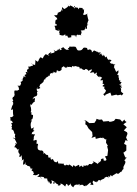

<svg xmlns="http://www.w3.org/2000/svg" viewBox="-20 -801 601 842"><path d="M313 -645C298 -633 313 -651 315 -636C312 -654 325 -648 332 -649C318 -642 321 -656 337 -645C329 -654 344 -652 334 -668C341 -666 340 -669 358 -669C342 -667 355 -670 355 -683C360 -676 349 -673 361 -675C364 -682 355 -690 369 -692C354 -689 371 -710 365 -713C372 -717 359 -718 367 -708C369 -713 367 -716 366 -719C362 -739 360 -737 365 -742C353 -734 346 -734 344 -739C352 -749 346 -752 349 -760C345 -759 342 -757 342 -766C322 -766 332 -771 324 -760C320 -771 324 -765 305 -770C306 -776 311 -780 308 -762C308 -770 290 -775 283 -781C296 -778 281 -765 277 -781C287 -774 266 -763 261 -761C267 -759 266 -757 252 -770C252 -761 250 -766 256 -752C259 -751 251 -756 249 -761C251 -748 242 -750 232 -744C238 -740 223 -734 235 -731C230 -737 233 -734 217 -734C230 -718 232 -729 230 -707C233 -715 228 -718 224 -713C221 -700 221 -693 230 -694C229 -684 221 -691 219 -687C226 -674 220 -669 227 -669C242 -664 236 -662 238 -673C246 -657 234 -664 242 -655C237 -648 246 -646 257 -645C254 -642 264 -652 267 -649C267 -636 269 -644 265 -642C274 -643 273 -651 278 -638C275 -634 294 -637 294 -639C287 -646 294 -648 313 -645ZM526 -277 516 -267 507 -277 487 -280 480 -271 466 -267H459L457 -270L433 -268L427 -277L415 -276L403 -280L402 -274L394 -262L372 -261L356 -273L347 -272L355 -271V-263L354 -256L361 -251L368 -238L384 -222L386 -205L381 -196L398 -202L400 -192L420 -197L432 -195L428 -201L442 -189L446 -192L445 -175L453 -162L450 -159L454 -143L451 -118L458 -108C453 -124 452 -116 440 -115C448 -102 449 -99 442 -96C441 -95 427 -99 436 -103C434 -109 415 -104 425 -93C423 -99 417 -89 409 -84C416 -100 410 -97 410 -81C409 -83 394 -91 385 -96C398 -88 381 -79 386 -89C382 -78 387 -81 371 -82C370 -78 359 -72 366 -70C363 -85 355 -68 348 -76C345 -79 348 -71 346 -70C334 -66 343 -84 329 -68C325 -83 330 -79 309 -70C313 -63 307 -79 304 -74C300 -77 300 -81 300 -68C292 -76 284 -78 286 -80C274 -74 281 -78 282 -74C264 -83 269 -83 273 -79C271 -76 259 -71 259 -85C258 -83 259 -82 241 -84C240 -83 236 -85 237 -89C239 -77 239 -85 241 -79C230 -90 238 -86 232 -96C231 -81 215 -96 218 -92C220 -93 214 -88 219 -94C218 -88 212 -106 211 -104C203 -95 198 -109 205 -114C204 -103 183 -118 192 -104C191 -116 195 -123 181 -122C186 -115 183 -126 172 -131C168 -118 168 -130 171 -132C168 -144 162 -138 163 -144C166 -139 157 -141 157 -141C148 -143 146 -145 145 -152C143 -166 158 -170 140 -156C153 -167 145 -175 139 -168C145 -169 137 -171 141 -178C142 -196 135 -183 126 -185C132 -202 123 -195 134 -212C124 -210 122 -216 119 -211C120 -223 122 -222 133 -228C132 -225 120 -230 130 -243C114 -233 116 -239 116 -241C113 -257 114 -260 120 -273C109 -275 114 -272 122 -279C122 -279 127 -292 124 -298C122 -293 116 -305 116 -294C120 -307 117 -315 114 -307C112 -307 119 -314 116 -323C115 -322 118 -328 114 -332C112 -345 112 -345 119 -341C121 -346 123 -349 131 -356C126 -352 135 -352 132 -361C134 -366 136 -378 122 -365C129 -379 130 -376 140 -380C145 -387 146 -396 142 -386C146 -397 135 -401 152 -397C142 -397 137 -410 145 -419C142 -409 143 -408 157 -415C147 -427 154 -426 156 -421C150 -434 166 -433 160 -433C174 -443 176 -451 169 -440C173 -448 169 -440 173 -451C181 -458 180 -448 179 -456C180 -463 194 -463 195 -472C198 -459 200 -478 198 -474C199 -474 201 -484 211 -479C205 -472 211 -491 219 -479C213 -486 212 -490 221 -483C233 -480 226 -492 229 -492C224 -486 231 -498 238 -488C241 -489 252 -493 250 -498C250 -507 249 -503 262 -512C254 -513 272 -496 272 -509C269 -499 283 -511 270 -502C275 -502 276 -514 279 -507C285 -509 298 -507 295 -503C294 -518 305 -508 305 -508C306 -517 325 -504 324 -509C334 -502 334 -496 324 -504C328 -501 341 -499 336 -502C340 -500 342 -492 354 -495C350 -498 359 -503 370 -489C373 -499 381 -492 384 -499C381 -484 379 -493 375 -481C380 -481 390 -488 393 -481C392 -474 401 -478 402 -484C409 -473 401 -471 401 -476C405 -479 403 -464 420 -462C408 -470 415 -468 428 -460C422 -453 413 -445 431 -450C430 -442 432 -436 432 -443C431 -434 424 -435 438 -432C425 -423 430 -421 438 -421C439 -430 437 -410 439 -419C434 -413 437 -414 444 -405C447 -404 438 -387 432 -389L440 -380L443 -386L464 -395L469 -381L490 -386L496 -383L510 -386L514 -382L521 -391C505 -401 510 -407 511 -401C508 -399 516 -407 506 -421C522 -405 508 -421 512 -429C517 -430 510 -420 503 -431C520 -431 501 -429 514 -441C504 -439 500 -456 510 -449C497 -445 503 -460 502 -457C497 -464 503 -475 497 -472C497 -467 501 -476 493 -472C500 -486 500 -479 499 -493C485 -481 492 -485 482 -501C484 -494 490 -494 478 -506C486 -499 474 -515 487 -519H477C478 -525 463 -516 461 -532C466 -525 466 -540 472 -536C453 -543 449 -544 460 -539C458 -534 449 -542 448 -553C436 -549 449 -540 437 -558C433 -558 426 -558 434 -563C424 -551 433 -550 423 -568C419 -560 409 -557 423 -573C421 -570 402 -568 409 -579C408 -568 398 -577 406 -574C384 -582 399 -583 383 -571C383 -571 385 -586 369 -584C367 -577 362 -588 361 -586C368 -591 354 -592 354 -592C341 -594 348 -583 346 -592C342 -584 337 -578 322 -580C322 -580 318 -581 314 -592C309 -598 314 -595 297 -597C298 -582 296 -594 298 -594C296 -595 296 -598 283 -596C287 -583 270 -599 282 -583C265 -584 276 -579 261 -590C256 -596 262 -595 247 -589C256 -583 249 -585 242 -580C242 -580 242 -588 245 -590C230 -576 225 -576 239 -587C225 -581 230 -569 215 -583C224 -570 216 -573 222 -574C211 -565 210 -571 201 -565C211 -579 199 -569 195 -567C191 -559 186 -569 197 -556C180 -564 180 -565 177 -560C177 -560 173 -558 167 -544C177 -545 174 -549 167 -546C169 -539 164 -551 156 -549C146 -532 153 -544 148 -533C140 -529 151 -528 132 -539C140 -536 131 -515 135 -515C122 -522 123 -513 117 -524C128 -517 124 -514 124 -512C121 -516 116 -507 103 -509C111 -498 99 -494 99 -498C101 -491 92 -488 105 -484C86 -486 93 -487 96 -476C86 -470 85 -477 93 -462C75 -470 90 -471 79 -455C71 -448 73 -449 81 -454C80 -440 61 -440 69 -442C73 -437 75 -438 68 -425C54 -424 54 -427 61 -421L64 -408C57 -406 61 -403 50 -404C41 -406 43 -400 43 -392C43 -392 47 -380 40 -380C48 -372 35 -381 36 -372C30 -368 44 -357 35 -358C28 -361 45 -352 34 -343C42 -352 40 -346 28 -328C35 -340 35 -339 27 -316C30 -327 31 -312 37 -324C37 -320 36 -299 39 -293C34 -290 34 -285 25 -288C25 -285 28 -277 24 -270C23 -278 38 -269 37 -258C38 -269 24 -257 30 -259C38 -245 24 -247 33 -243C33 -243 26 -227 39 -233C32 -237 43 -222 42 -221C41 -215 45 -213 47 -214C44 -197 45 -204 48 -195C31 -199 34 -195 48 -192C41 -193 48 -188 55 -170C42 -178 47 -164 51 -172C43 -158 44 -156 42 -155C52 -157 51 -148 63 -141C61 -145 56 -142 64 -149C65 -145 56 -140 63 -129C67 -124 68 -128 64 -113C70 -115 69 -110 75 -121C74 -105 80 -104 74 -95C71 -94 72 -94 83 -103C85 -96 81 -92 81 -79C93 -79 88 -91 92 -88C89 -72 98 -83 100 -73C101 -76 109 -70 114 -70C109 -73 114 -59 122 -50C107 -66 119 -61 123 -61C111 -46 129 -56 127 -42C131 -39 135 -51 124 -33C135 -36 132 -27 150 -38C152 -38 156 -34 143 -26C161 -25 157 -24 164 -17C164 -17 154 -22 157 -26C169 -26 168 -24 171 -25C178 -13 174 -21 187 -18C188 -2 189 -18 191 1C195 -7 191 -14 199 3C202 7 212 5 205 -11C218 -5 226 0 214 -2C212 11 222 4 220 -4C229 12 243 5 233 10C234 16 252 11 244 4C253 5 255 7 266 17C272 2 271 5 264 2C283 11 287 17 275 14C294 8 287 2 289 2C291 19 305 20 302 21C304 8 318 6 325 11C321 2 333 6 328 11C336 15 336 -1 332 10C351 7 338 13 355 16C349 11 361 14 360 13C375 0 377 -5 379 4C368 11 387 8 389 11C390 -3 381 2 390 -9C407 6 391 -13 404 0C401 1 404 -10 409 -4C411 -17 421 -12 422 -1C417 -13 422 -11 440 -19C434 -17 436 -22 448 -26C453 -23 449 -21 458 -30C456 -17 453 -14 460 -27C468 -26 461 -37 466 -33C472 -26 477 -23 472 -27C471 -30 478 -34 489 -40C489 -32 488 -42 488 -42C495 -39 498 -38 501 -40C512 -49 507 -49 511 -46C521 -61 517 -57 521 -59C524 -70 517 -62 524 -75C524 -76 536 -92 526 -97C522 -96 533 -107 529 -100C534 -113 534 -115 535 -106L528 -114L521 -132L524 -133L534 -141V-165L524 -170L531 -187L540 -182L533 -198L539 -214L537 -221L523 -229L536 -243L521 -256L535 -266C531 -269 526 -270 526 -277Z"/></svg>

Font: Charger Distortion
Style: 1
Weight: 400
Designer: Jasper
Foundry: Cannot Into Space Fonts
Version: Version 0.98